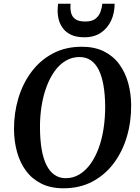

<svg xmlns="http://www.w3.org/2000/svg" viewBox="-20 -1005 756 1035"><path d="M322 10Q253.5 10 203.2 -15Q153 -40 120.5 -83.8Q88 -127.5 72 -185Q56 -242.5 55.5 -307Q55 -395.5 79 -475.5Q103 -555.5 149.8 -618Q196.5 -680.5 264.8 -716.8Q333 -753 421 -753Q490 -753 540.2 -728Q590.5 -703 622.8 -659Q655 -615 670.8 -558.5Q686.5 -502 687 -439Q688 -350.5 664.2 -269.5Q640.5 -188.5 593.8 -125.8Q547 -63 478.8 -26.5Q410.5 10 322 10ZM334.5 -44.5Q374.5 -44.5 408 -64.8Q441.5 -85 467.5 -121Q493.5 -157 511.5 -205.5Q529.5 -254 538.2 -311.2Q547 -368.5 547 -431Q546.5 -494 538 -543.5Q529.5 -593 512.8 -627.2Q496 -661.5 470 -679.5Q444 -697.5 408 -697.5Q368 -697.5 334.2 -677.5Q300.5 -657.5 274.8 -621.8Q249 -586 231 -537.8Q213 -489.5 204 -432.8Q195 -376 195.5 -315Q196 -250.5 204.5 -200.5Q213 -150.5 230.2 -115.8Q247.5 -81 273.5 -62.8Q299.5 -44.5 334.5 -44.5ZM435 -804Q390.5 -804 361.8 -818.2Q333 -832.5 317 -855.5Q301 -878.5 295.2 -905.2Q289.5 -932 291 -957.5Q291.5 -964.5 291.8 -971.5Q292 -978.5 293 -985H360.5Q358 -958 363.2 -936.2Q368.5 -914.5 386.2 -901.8Q404 -889 439 -889Q477 -889 496 -905Q515 -921 522.5 -943.5Q530 -966 531.5 -985H598Q598 -935 579 -894Q560 -853 523.8 -828.5Q487.5 -804 435 -804Z"/></svg>

Font: Merriweather 20pt SemiBold
Style: Italic
Weight: 600
Italic angle: -7.8°
Version: Version 2.101